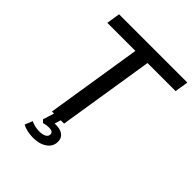

<svg xmlns="http://www.w3.org/2000/svg" viewBox="-248 -838 1165 1165"><g transform="rotate(45 334.5 -255.5)"><path d="M69 0ZM212 0 310 -618H69L83 -705H669L655 -618H414L316 0ZM245 194Q217 194 192.5 188.5Q168 183 151 173L171 124Q189 132 205.5 136Q222 140 244 140Q271 140 287.5 131Q304 122 304 105Q304 81 269 81Q259 81 248.5 82.5Q238 84 223 88L207 72L236 -20H294L275 40Q282 40 289 40Q325 40 346.5 56.5Q368 73 368 104Q368 145 333 169.5Q298 194 245 194Z"/></g></svg>

Font: Winston Medium
Style: Italic
Weight: 500
Italic angle: -9°
Designer: Original fonts by Vernon Adams / Changes by Cristiano Sobral
Foundry: Original fonts by Vernon Adams / Changes by Cristiano Sobral
Version: Version 2.503;July 17, 2020;FontCreator 13.0.0.2655 64-bit